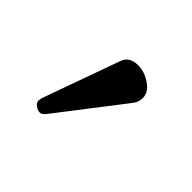

<svg xmlns="http://www.w3.org/2000/svg" viewBox="-61 -762 341 341"><g transform="rotate(45 109.5 -591.5)"><path d="M124 -683.1Q140.1 -683.1 155.5 -672.6Q170.9 -662.1 170.9 -647.9Q170.9 -637.2 165 -629.9L70.8 -507.8Q64.9 -500 60.1 -500Q54.2 -500 48.6 -504.2Q43 -508.3 43 -513.2Q43 -517.1 44.9 -522.9L96.2 -666Q102.1 -683.1 124 -683.1Z"/></g></svg>

Font: Common Serif News
Style: Regular
Weight: 450
Designer: Philipp H. Poll, Khaled Hosny
Foundry: Stefan Peev, Context Ltd.
Version: Version 1.026